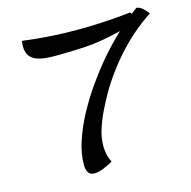

<svg xmlns="http://www.w3.org/2000/svg" viewBox="-109 -845 962 967"><g transform="rotate(-15 372.0 -361.5)"><path d="M268.1 13.7Q243.2 13.7 234.4 -2.9Q225.6 -19.5 225.6 -40.5Q225.6 -100.6 247.8 -166.5Q270 -232.4 305.4 -297.4Q340.8 -362.3 381.8 -420.4Q422.9 -478.5 460.4 -523.4Q515.6 -588.9 575.7 -645.5Q467.8 -618.2 383.5 -613.5Q299.3 -608.9 230.5 -608.9Q206.5 -608.9 180.9 -611.1Q155.3 -613.3 133.1 -621.3Q110.8 -629.4 97.2 -647.5Q83.5 -665.5 83.5 -696.8Q83.5 -710 85.9 -725.6Q155.8 -716.3 226.6 -711.7Q297.4 -707 368.2 -707Q438.5 -707 508.8 -710.9Q579.1 -714.8 648.9 -722.7L655.3 -713.9Q670.4 -726.1 685.5 -737.3Q703.6 -735.4 719 -720.9Q734.4 -706.5 744.1 -692.4Q648.4 -629.9 569.1 -542.5Q489.7 -455.1 433.1 -356Q412.6 -319.8 392.3 -278.1Q372.1 -236.3 358.4 -192.9Q344.7 -149.4 344.7 -106.9Q344.7 -85 349.6 -63.2Q354.5 -41.5 364.7 -21.5Q345.7 -10.7 317.9 1.5Q290 13.7 268.1 13.7Z"/></g></svg>

Font: Lumanosimo
Style: Regular
Weight: 400
Designer: The DocRepair Project, Eduardo Rodriguez Tunni
Foundry: Google
Version: Version 1.010